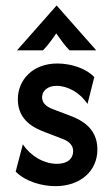

<svg xmlns="http://www.w3.org/2000/svg" viewBox="-20 -655 401 687"><path d="M41 -475H134C151.4 -493.1 164.6 -511.1 181.2 -535.4C198.6 -511.1 211.1 -493.1 228.5 -475H324.3L182.6 -635.4ZM178.5 11.1C266.7 11.1 328.5 -42.4 328.5 -120.1C328.5 -202.8 262.5 -229.2 223.6 -243.8L168.8 -264.6C141.7 -274.3 130.6 -289.6 130.6 -306.9C130.6 -328.5 148.6 -347.9 182.6 -347.9C222.2 -347.9 266 -323.6 293.1 -283.3L317.4 -379.2C289.6 -409 236.1 -427.8 185.4 -427.8C96.5 -427.8 43.8 -368.8 43.8 -299.3C43.8 -222.2 106.2 -195.1 141.7 -181.9L199.3 -159.7C216.7 -153.5 241.7 -142.4 241.7 -113.9C241.7 -88.9 223.6 -68.8 184 -68.8C135.4 -68.8 87.5 -98.6 61.8 -138.9L36.1 -41C70.1 -6.2 128.5 11.1 178.5 11.1Z"/></svg>

Font: Afacad Medium
Style: Regular
Weight: 500
Designer: Kristian Moeller
Foundry: Dicotype
Version: Version 1.000